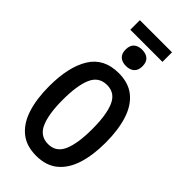

<svg xmlns="http://www.w3.org/2000/svg" viewBox="-322 -1126 1208 1208"><g transform="rotate(45 281.5 -522.5)"><path d="M281 10Q193 10 137.5 -36Q82 -82 56 -164.5Q30 -247 30 -358Q30 -530 90.5 -628Q151 -726 282 -726Q370 -726 425.5 -680.5Q481 -635 507 -552Q533 -469 533 -358Q533 -247 507 -164.5Q481 -82 425.5 -36Q370 10 281 10ZM283 -95Q354 -95 383.5 -163Q413 -231 413 -358Q413 -486 383.5 -553.5Q354 -621 283 -621Q210 -621 180.5 -553Q151 -485 151 -358Q151 -231 181 -163Q211 -95 283 -95ZM282 -789Q247 -789 227 -807Q207 -825 207 -861Q207 -898 227 -916Q247 -934 282 -934Q317 -934 337 -916Q357 -898 357 -861Q357 -826 337 -807.5Q317 -789 282 -789ZM140 -970V-1055H426V-970Z"/></g></svg>

Font: Noto Sans Mono SemiCondensed SemiBold
Style: Regular
Weight: 600
Width: 4
Designer: Monotype Design Team
Foundry: Monotype Imaging Inc.
Version: Version 2.014; ttfautohint (v1.8.4.7-5d5b)